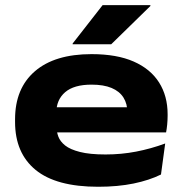

<svg xmlns="http://www.w3.org/2000/svg" viewBox="-20 -713 715 752"><path d="M364.5 18.5Q200 18.5 119.5 -47.5Q39 -113.5 39 -235.5V-245.5Q39 -367 116.8 -434Q194.5 -501 338.5 -501Q437.5 -501 503.5 -472Q569.5 -443 603 -390Q636.5 -337 636.5 -265.5V-259.5Q636.5 -243 634.8 -225Q633 -207 630.5 -194.5H473Q476 -213 477.5 -235Q479 -257 479 -272Q479 -306.5 463.5 -331Q448 -355.5 417 -368.5Q386 -381.5 338.5 -381.5Q269.5 -381.5 235 -351.8Q200.5 -322 200.5 -270.5V-253L201.5 -240.5V-215.5Q201.5 -197 208.5 -178Q215.5 -159 235.2 -143.2Q255 -127.5 293.2 -117.8Q331.5 -108 393.5 -108Q455 -108 513.2 -119.2Q571.5 -130.5 627 -151L610.5 -29.5Q565 -7 503.2 5.8Q441.5 18.5 364.5 18.5ZM116.5 -194.5V-293H597.5V-194.5ZM382 -693H569V-689.5L415.5 -539.5H264.5V-542.5Z"/></svg>

Font: Anek Latin Expanded
Style: Bold
Weight: 700
Width: 7
Designer: Yesha Goshar
Foundry: Ek Type
Version: Version 1.003